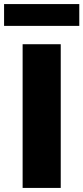

<svg xmlns="http://www.w3.org/2000/svg" viewBox="-39 -922 409 942"><path d="M72 0V-705H259V0ZM-19 -795V-902H350V-795Z"/></svg>

Font: Nunito Sans 10pt Black
Style: Regular
Weight: 900
Designer: Vernon Adams
Foundry: Vernon Adams
Version: Version 3.101;gftools[0.9.27]